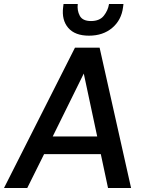

<svg xmlns="http://www.w3.org/2000/svg" viewBox="-35 -938 729 958"><path d="M-15 0 339 -700H462L619 0H504L468 -169H185L101 0ZM228 -257H450L383 -571ZM409 -760Q339 -760 305.5 -799Q272 -838 280 -902L282 -918H353Q349 -886 363 -859.5Q377 -833 419 -833Q462 -833 483 -859.5Q504 -886 509 -918H581L579 -902Q571 -838 525 -799Q479 -760 409 -760Z"/></svg>

Font: Host Grotesk Medium
Style: Italic
Weight: 500
Italic angle: -8°
Designer: Doğukan Karapınar based on Poppins by Indian Type Foundry, Jonny Pinhorn
Foundry: Element Type
Version: Version 1.001; ttfautohint (v1.8.4.7-5d5b)